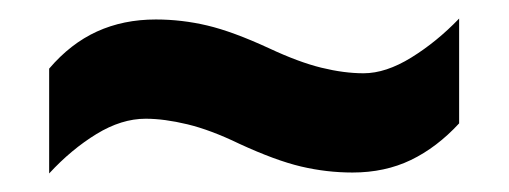

<svg xmlns="http://www.w3.org/2000/svg" viewBox="-20 -456 549 207"><path d="M238 -301Q207 -316 182 -322Q157 -328 137 -328Q111 -328 84 -311.5Q57 -295 33 -269V-382Q56 -409 84.5 -422Q113 -435 148 -435Q176 -435 203.5 -428.5Q231 -422 270 -404Q302 -389 326.5 -383Q351 -377 372 -377Q396 -377 423.5 -394Q451 -411 475 -436V-323Q451 -297 423 -283.5Q395 -270 360 -270Q332 -270 304.5 -276.5Q277 -283 238 -301Z"/></svg>

Font: Noto Sans Display SemiCondensed
Style: Regular
Weight: 400
Width: 4
Version: Version 2.003